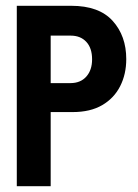

<svg xmlns="http://www.w3.org/2000/svg" viewBox="-20 -643 478 663"><path d="M38 0V-623H226Q322 -623 369 -571Q416 -519 416 -439Q416 -387 395 -345.5Q374 -304 333 -280Q292 -256 231 -256H155V0ZM155 -356H223Q258 -356 278 -378.5Q298 -401 298 -438Q298 -477 278 -498.5Q258 -520 224 -520H155Z"/></svg>

Font: Inconsolata SemiCondensed ExtraBold
Style: Regular
Weight: 800
Width: 4
Monospace: yes
Designer: Raph Levien, Cyreal, Brenton Simpson
Foundry: Raph Levien, Cyreal, Google
Version: Version 3.100; ttfautohint (v1.8.4.7-5d5b)